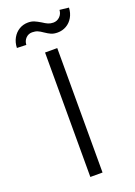

<svg xmlns="http://www.w3.org/2000/svg" viewBox="-167 -960 723 1025"><g transform="rotate(-20 194.5 -447.5)"><path d="M229.5 0H160.2V-707H229.5ZM128.9 -888.7Q148.4 -888.7 163.1 -882.6Q177.7 -876.5 198.2 -864.3Q214.8 -853 228 -847.4Q241.2 -841.8 256.8 -841.8Q278.3 -841.8 293.7 -856.7Q309.1 -871.6 310.5 -894.5L362.3 -888.7Q360.8 -857.9 346.9 -834Q333 -810.1 310.3 -797.1Q287.6 -784.2 260.7 -784.2Q239.3 -784.2 224.6 -790.5Q210 -796.9 191.4 -809.6Q175.8 -820.8 162.6 -826.4Q149.4 -832 131.8 -832Q110.4 -832 95.7 -816.9Q81.1 -801.8 80.1 -779.3L27.3 -781.2Q28.3 -812.5 42 -836.9Q55.7 -861.3 78.4 -875Q101.1 -888.7 128.9 -888.7Z"/></g></svg>

Font: Pretendard Light
Style: Regular
Weight: 300
Designer: Base glyphs from Inter by Rasmus Andersson; Hangeul glyphs from Noto Sans CJK(Source Han Sans) by Jang Soo-young and Kan
Foundry: Kil Hyung-jin
Version: Version 1.309